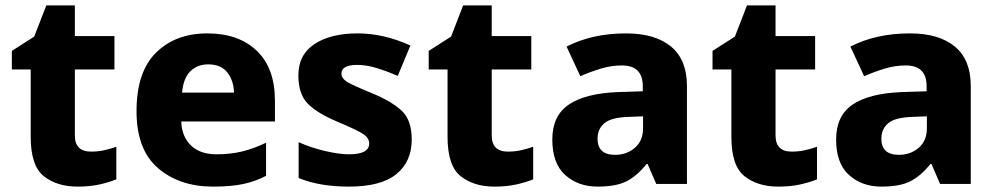

<svg xmlns="http://www.w3.org/2000/svg" viewBox="-20 -683 3696 713"><path d="M318 -120Q258 -120 258 -180V-425H405V-549H258V-663H152L107 -547L24 -494V-425H94V-175Q94 -67 143 -28.5Q192 10 268 10Q314 10 349.5 2Q385 -6 412 -17V-138Q389 -130 366.5 -125Q344 -120 318 -120Z M750 -559Q632 -559 559.5 -487.5Q487 -416 487 -270Q487 -127 567 -58.5Q647 10 771 10Q837 10 882.5 0.5Q928 -9 968 -30V-153Q922 -131 879 -120.5Q836 -110 784 -110Q723 -110 689 -143Q655 -176 653 -232H1001V-309Q1001 -430 933.5 -494.5Q866 -559 750 -559ZM753 -444Q801 -444 824.5 -413.5Q848 -383 849 -339H656Q661 -393 687 -418.5Q713 -444 753 -444Z M1509 -165Q1509 -238 1470.5 -273Q1432 -308 1361 -337Q1290 -366 1269 -379Q1248 -392 1248 -410Q1248 -442 1307 -442Q1340 -442 1378 -430.5Q1416 -419 1457 -401L1504 -514Q1405 -559 1308 -559Q1208 -559 1148 -519.5Q1088 -480 1088 -403Q1088 -333 1123.5 -297.5Q1159 -262 1233 -231Q1309 -199 1330 -184.5Q1351 -170 1351 -150Q1351 -110 1276 -110Q1240 -110 1188 -122Q1136 -134 1089 -155V-22Q1166 10 1276 10Q1395 10 1452 -36.5Q1509 -83 1509 -165Z M1866 -120Q1806 -120 1806 -180V-425H1953V-549H1806V-663H1700L1655 -547L1572 -494V-425H1642V-175Q1642 -67 1691 -28.5Q1740 10 1816 10Q1862 10 1897.5 2Q1933 -6 1960 -17V-138Q1937 -130 1914.5 -125Q1892 -120 1866 -120Z M2368 -251V-207Q2368 -160 2337.5 -134Q2307 -108 2264 -108Q2199 -108 2199 -168Q2199 -204 2224.5 -225.5Q2250 -247 2315 -249ZM2305 -559Q2179 -559 2084 -510L2135 -400Q2174 -417 2212.5 -428.5Q2251 -440 2289 -440Q2367 -440 2367 -363V-344L2273 -341Q2153 -336 2092 -294.5Q2031 -253 2031 -165Q2031 -76 2079 -33Q2127 10 2199 10Q2268 10 2307 -10Q2346 -30 2381 -74H2385L2417 0H2531V-364Q2531 -461 2472 -510Q2413 -559 2305 -559Z M2920 -120Q2860 -120 2860 -180V-425H3007V-549H2860V-663H2754L2709 -547L2626 -494V-425H2696V-175Q2696 -67 2745 -28.5Q2794 10 2870 10Q2916 10 2951.5 2Q2987 -6 3014 -17V-138Q2991 -130 2968.5 -125Q2946 -120 2920 -120Z M3422 -251V-207Q3422 -160 3391.5 -134Q3361 -108 3318 -108Q3253 -108 3253 -168Q3253 -204 3278.5 -225.5Q3304 -247 3369 -249ZM3359 -559Q3233 -559 3138 -510L3189 -400Q3228 -417 3266.5 -428.5Q3305 -440 3343 -440Q3421 -440 3421 -363V-344L3327 -341Q3207 -336 3146 -294.5Q3085 -253 3085 -165Q3085 -76 3133 -33Q3181 10 3253 10Q3322 10 3361 -10Q3400 -30 3435 -74H3439L3471 0H3585V-364Q3585 -461 3526 -510Q3467 -559 3359 -559Z"/></svg>

Font: Noto Sans UI Extra
Style: Regular
Weight: 800
Designer: Monotype Design Team
Foundry: Monotype Imaging Inc.
Version: Version 1.901